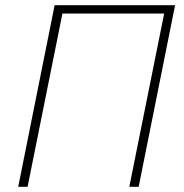

<svg xmlns="http://www.w3.org/2000/svg" viewBox="-20 -718 706 738"><path d="M50 0 190 -698H653L513 0H477L611 -666H220L86 0Z"/></svg>

Font: IBM Plex Sans ExtraLight
Style: Italic
Weight: 250
Italic angle: -11.31°
Designer: Mike Abbink, Paul van der Laan, Pieter van Rosmalen
Foundry: Bold Monday
Version: Version 3.201